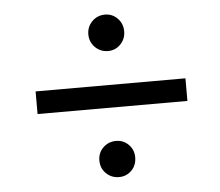

<svg xmlns="http://www.w3.org/2000/svg" viewBox="-45 -693 746 651"><g transform="rotate(-5 328.5 -367.5)"><path d="M335 -520Q309 -520 291 -538Q273 -556 273 -582Q273 -608 291 -626Q309 -644 335 -644Q360 -644 377.5 -626Q395 -608 395 -582Q395 -556 377.5 -538Q360 -520 335 -520ZM78 -405H588V-328H78ZM335 -91Q309 -91 291 -108.5Q273 -126 273 -153Q273 -179 291 -196.5Q309 -214 335 -214Q360 -214 377.5 -196.5Q395 -179 395 -153Q395 -126 377.5 -108.5Q360 -91 335 -91Z"/></g></svg>

Font: Poppins
Style: Regular
Weight: 400
Designer: Ninad Kale (Devanagari), Jonny Pinhorn (Latin)
Version: Version 5.002